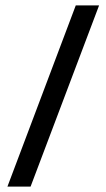

<svg xmlns="http://www.w3.org/2000/svg" viewBox="-20 -694 396 714"><path d="M7.6 0H93.7L348.5 -674H261.8Z"/></svg>

Font: Anybody Thin
Style: Regular
Weight: 100
Designer: Tyler Finck
Foundry: Etcetera Type Company
Version: Version 1.114;gftools[0.9.25]